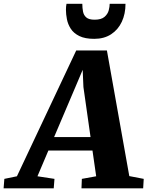

<svg xmlns="http://www.w3.org/2000/svg" viewBox="-98 -1018 798 1038"><path d="M-78.5 0 -74.5 -51 -6.5 -65 314 -745H480L601 -66L679 -51L676 0H342.5L344.5 -51L422 -65L402 -204H163.5L104.5 -65L196.5 -51L192.5 0ZM194.5 -277H391.5L353 -547.5L349 -640.5L311.5 -552ZM411.5 -808Q361.5 -808 330.8 -823.2Q300 -838.5 284.5 -862.8Q269 -887 263.8 -914Q258.5 -941 258.5 -965Q258.5 -973.5 259.2 -981.8Q260 -990 261.5 -997.5H347Q347 -975 350.8 -955.5Q354.5 -936 368.5 -923.8Q382.5 -911.5 413.5 -911.5Q449.5 -911.5 467 -926.8Q484.5 -942 489.8 -962.2Q495 -982.5 495 -997.5H580.5Q580.5 -943 560.5 -900.2Q540.5 -857.5 502.8 -832.8Q465 -808 411.5 -808Z"/></svg>

Font: Merriweather 20pt Black
Style: Italic
Weight: 900
Italic angle: -7.8°
Version: Version 2.101